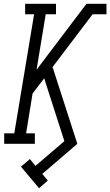

<svg xmlns="http://www.w3.org/2000/svg" viewBox="-20 -755 579 1008"><path d="M185 233 90 120 137 80 166 116 318 -14 234 -275 212 -344 151 -264 117 -55H163V0H2V-55H55L159 -680H112V-735H274V-680H220L172 -389L434 -735H539V-680H466L256 -403L386 0L202 158L231 193Z"/></svg>

Font: Iosevka Slab Light
Style: Italic
Weight: 300
Italic angle: -9°
Monospace: yes
Designer: Belleve Invis
Foundry: Belleve Invis
Version: Version 11.1.1; ttfautohint (v1.8.3)